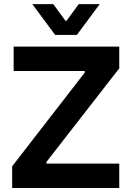

<svg xmlns="http://www.w3.org/2000/svg" viewBox="-20 -935 653 955"><path d="M573.2 -595.2V-703.1H47.9V-582H401.4V-573.7L40.5 -107.9V0H573.2V-121.1H210.9V-129.4ZM140.6 -914.6 254.4 -761.2H362.3L476.1 -914.6H371.6L311 -831.5H305.7L245.1 -914.6Z"/></svg>

Font: Wand UI Pro Bold
Style: Regular
Weight: 700
Designer: Andreas Faust
Version: Version 1.003;FEAKit 1.0